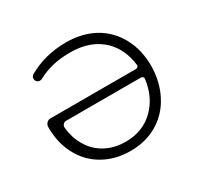

<svg xmlns="http://www.w3.org/2000/svg" viewBox="-147 -873 1086 1048"><g transform="rotate(-30 396.0 -349.0)"><path d="M397 -61Q506 -61 577 -132Q644 -199 658 -306Q658 -307 658 -310.5Q658 -314 653.5 -318.5Q649 -323 643 -323H172Q160 -323 152.5 -315.5Q145 -308 145 -297Q145 -294 145 -293Q151 -230 180 -180Q212 -123 268 -92Q324 -61 397 -61ZM384 -694Q482 -694 559 -653Q637 -610 680 -531Q723 -452 723 -349Q721 -249 680 -171Q639 -92 565 -48Q491 -4 395 -4Q299 -4 224.5 -46.5Q150 -89 110 -165Q69 -241 69 -339Q69 -356 79 -366.5Q89 -377 102 -377H643Q649 -377 653.5 -381.5Q658 -386 658 -389.5Q658 -393 658 -394Q646 -495 583 -559Q506 -635 376 -635Q313 -635 263.5 -623Q214 -611 168 -586Q164 -584 155 -584Q146 -584 138.5 -591.5Q131 -599 131 -608Q131 -621 138 -628Q141 -631 143.5 -632.5Q146 -634 146 -634Q252 -694 384 -694Z"/></g></svg>

Font: Kurewa Gothic CJK TC Regular
Style: Regular
Weight: 400
Designer: Max Yao
Foundry: Max-Everyday
Version: Version 1.071; ttfautohint (v1.8.3)